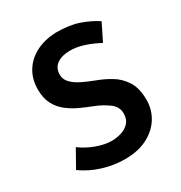

<svg xmlns="http://www.w3.org/2000/svg" viewBox="-174 -859 932 990"><g transform="rotate(-30 291.5 -364.0)"><path d="M485 -568Q445 -590 401.5 -604.5Q358 -619 318 -619Q268 -619 239 -598Q210 -577 210 -537Q210 -509 231 -487.5Q252 -466 285 -450Q318 -434 355 -420Q399 -404 439.5 -379.5Q480 -355 506.5 -313Q533 -271 533 -201Q533 -145 504 -97.5Q475 -50 419.5 -21Q364 8 285 8Q219 8 154.5 -12Q90 -32 37 -70L95 -173Q132 -145 181.5 -126.5Q231 -108 273 -108Q301 -108 329.5 -116.5Q358 -125 377 -145.5Q396 -166 396 -201Q396 -240 361 -266Q326 -292 280 -310Q246 -323 210 -339.5Q174 -356 143 -380Q112 -404 93 -439.5Q74 -475 74 -527Q74 -589 102.5 -635Q131 -681 181.5 -707Q232 -733 299 -736Q382 -736 437 -716.5Q492 -697 535 -669Z"/></g></svg>

Font: Reem Kufi SemiBold
Style: Regular
Weight: 600
Designer: Khaled Hosny
Version: Version 1.001